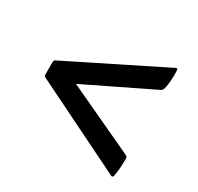

<svg xmlns="http://www.w3.org/2000/svg" viewBox="-131 -744 932 905"><g transform="rotate(30 335.0 -291.5)"><path d="M593 -582Q592 -591 584 -588L75 -335Q66 -331 66 -321V-254Q66 -244 75 -240L573 5Q582 9 585 -1Q590 -25 591.5 -49.5Q593 -74 593 -100Q593 -110 584 -114L213 -287L573 -462Q581 -465 585 -476Q591 -497 593 -526.5Q595 -556 593 -582Z"/></g></svg>

Font: Hahmlet ExtraBold
Style: Regular
Weight: 800
Designer: Minjoo Ham & Mark Frömberg
Foundry: hypertype
Version: Version 1.002